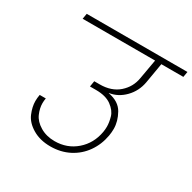

<svg xmlns="http://www.w3.org/2000/svg" viewBox="-162 -904 1067 1065"><g transform="rotate(30 371.5 -371.0)"><path d="M574 -576Q563 -515 521 -472Q479 -429 424 -421V-420Q493 -407 520 -358.5Q547 -310 547 -262Q547 -240 543 -217Q532 -155 497.5 -106Q463 -57 409.5 -29.5Q356 -2 290 -2Q224 -2 176 -30.5Q128 -59 110.5 -100.5Q93 -142 93 -179Q93 -199 97 -220H136Q133 -203 133 -188Q133 -156 148 -121.5Q163 -87 203 -63Q243 -39 296 -39Q376 -39 433.5 -89Q491 -139 505 -219Q508 -237 508 -254Q508 -281 498.5 -314Q489 -347 453 -373.5Q417 -400 354 -400H315L321 -437H356Q431 -437 477.5 -478Q524 -519 534 -580L556 -705H92L98 -740H743L737 -705H596Z"/></g></svg>

Font: Fz Poppins ExtLt
Style: Italic
Weight: 200
Italic angle: -10°
Designer: Ninad Kale (Devanagari), Jonny Pinhorn (Latin)
Foundry: Indian Type Foundry
Version: Vit hóa bi Vntype.Com & FontZin.Com